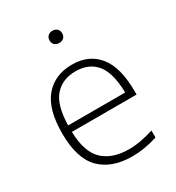

<svg xmlns="http://www.w3.org/2000/svg" viewBox="-181 -857 893 975"><g transform="rotate(-30 266.0 -369.0)"><path d="M309.5 9Q189 9 123.2 -57.2Q57.5 -123.5 57.5 -270Q57.5 -413 116 -480.8Q174.5 -548.5 274 -548.5Q373 -548.5 428.2 -480.5Q483.5 -412.5 483.5 -270V-252.5H104Q107 -133.5 161 -82.2Q215 -31 313 -31Q346.5 -31 382 -37.5Q417.5 -44 457.5 -56.5V-15.5Q380.5 9 309.5 9ZM273.5 -510Q196 -510 151.2 -459.2Q106.5 -408.5 104 -290.5H438.5Q436 -408 393.5 -459Q351 -510 273.5 -510ZM275 -675.5Q258.5 -675.5 248.2 -685Q238 -694.5 238 -711Q238 -727 248.2 -737Q258.5 -747 275 -747Q291.5 -747 301.8 -737Q312 -727 312 -711Q312 -694.5 301.8 -685Q291.5 -675.5 275 -675.5Z"/></g></svg>

Font: Encode Sans Semi Expanded ExtraLight
Style: Regular
Weight: 200
Width: 6
Designer: Multiple Designers
Foundry: Impallari Type
Version: Version 3.000; ttfautohint (v1.8.3) -l 8 -r 50 -G 200 -x 14 